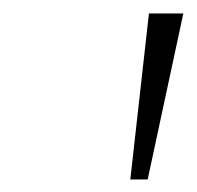

<svg xmlns="http://www.w3.org/2000/svg" viewBox="-20 -748 299 292"><path d="M178.2 -475.1 206.5 -727.5H258.8L204.6 -475.1Z"/></svg>

Font: Inter Tight ExtraLight
Style: Italic
Weight: 250
Italic angle: -9.39999°
Designer: Rasmus Andersson
Foundry: rsms
Version: Version 3.004